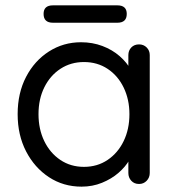

<svg xmlns="http://www.w3.org/2000/svg" viewBox="-20 -688 654 718"><path d="M500 -522Q517 -522 528.5 -510.5Q540 -499 540 -482V-41Q540 -24 528.5 -12Q517 0 500 0Q482 0 471 -12Q460 -24 460 -41V-136L479 -138Q479 -116 464 -90Q449 -64 423 -41.5Q397 -19 361.5 -4.5Q326 10 285 10Q217 10 163 -25.5Q109 -61 77.5 -122Q46 -183 46 -261Q46 -340 77.5 -400.5Q109 -461 163 -495.5Q217 -530 283 -530Q326 -530 363 -516Q400 -502 427.5 -478Q455 -454 470.5 -425Q486 -396 486 -367L460 -373V-482Q460 -499 471 -510.5Q482 -522 500 -522ZM294 -64Q344 -64 382.5 -90Q421 -116 442.5 -160.5Q464 -205 464 -261Q464 -316 442.5 -360.5Q421 -405 382.5 -430.5Q344 -456 294 -456Q245 -456 206.5 -431Q168 -406 146 -362Q124 -318 124 -261Q124 -205 145.5 -160.5Q167 -116 205.5 -90Q244 -64 294 -64ZM178 -603Q143 -603 143 -636Q143 -668 178 -668H419Q454 -668 454 -636Q454 -603 419 -603Z"/></svg>

Font: Quicksand Light Medium
Style: Regular
Weight: 500
Version: Version 3.006